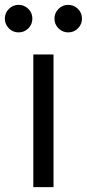

<svg xmlns="http://www.w3.org/2000/svg" viewBox="-60 -770 357 790"><path d="M77.1 0V-545.9H160.2V0ZM220.7 -636.7Q197.3 -636.7 180.7 -653.3Q164.1 -669.9 164.1 -693.4Q164.1 -716.8 180.7 -733.4Q197.3 -750 220.7 -750Q244.1 -750 260.7 -733.4Q277.3 -716.8 277.3 -693.4Q277.3 -669.9 260.7 -653.3Q244.1 -636.7 220.7 -636.7ZM16.6 -636.7Q-6.8 -636.7 -23.4 -653.3Q-40 -669.9 -40 -693.4Q-40 -716.8 -23.4 -733.4Q-6.8 -750 16.6 -750Q40 -750 56.6 -733.4Q73.2 -716.8 73.2 -693.4Q73.2 -669.9 56.6 -653.3Q40 -636.7 16.6 -636.7Z"/></svg>

Font: GitLab Sans
Style: Regular
Weight: 400
Designer: Rasmus Andersson
Foundry: Modifications by GitLab B.V., manufactured by rsms
Version: Version 4.000;git-c8fb6b7